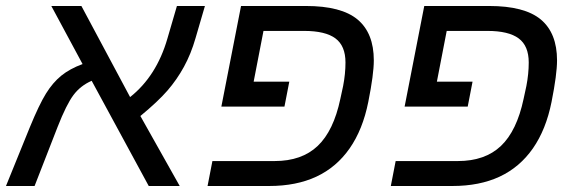

<svg xmlns="http://www.w3.org/2000/svg" viewBox="-38 -619 1906 639"><path d="M132.8 -599.1H232.9L395 -295.9Q482.9 -365.7 519 -490.2L550.8 -599.1H644L612.8 -492.2Q597.7 -439.5 574.2 -396.7Q550.8 -354 519.3 -317.6Q487.8 -281.2 429.2 -232.9L560.1 0H457L267.1 -350.1Q230 -334 206.5 -302.7Q183.1 -271.5 153.8 -196.8L77.1 0H-18.1L61 -194.8Q92.3 -271 115 -307.6Q137.7 -344.2 166 -367.2Q194.3 -390.1 236.8 -405.8Z M1111.8 -411.1Q1111.8 -466.3 1078.4 -491.2Q1044.9 -516.1 974.1 -516.1H838.9L806.2 -347.2H924.8L908.7 -264.2H698.7L764.2 -599.1H980Q1098.1 -599.1 1152.1 -554Q1206.1 -508.8 1206.1 -418Q1206.1 -371.6 1187.7 -279.8Q1169.4 -188 1125.7 -125.2Q1082 -62.5 1015.1 -31.2Q948.2 0 857.9 0H652.8L668.9 -83H876Q966.3 -83 1019.3 -133.3Q1072.3 -183.6 1094.7 -290L1104 -333Q1111.8 -373.5 1111.8 -411.1Z M1721.7 -411.1Q1721.7 -466.3 1688.2 -491.2Q1654.8 -516.1 1584 -516.1H1448.7L1416 -347.2H1534.7L1518.6 -264.2H1308.6L1374 -599.1H1589.8Q1708 -599.1 1762 -554Q1815.9 -508.8 1815.9 -418Q1815.9 -371.6 1797.6 -279.8Q1779.3 -188 1735.6 -125.2Q1691.9 -62.5 1625 -31.2Q1558.1 0 1467.8 0H1262.7L1278.8 -83H1485.8Q1576.2 -83 1629.2 -133.3Q1682.1 -183.6 1704.6 -290L1713.9 -333Q1721.7 -373.5 1721.7 -411.1Z"/></svg>

Font: Liberation Sans
Style: Italic
Weight: 400
Italic angle: -12°
Designer: Steve Matteson
Foundry: Ascender Corporation
Version: Version 2.1.5